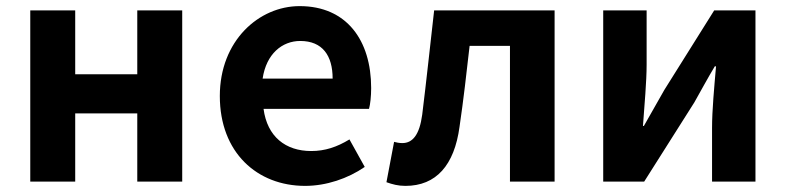

<svg xmlns="http://www.w3.org/2000/svg" viewBox="-20 -594 2570 628"><path d="M79 0H226V-223H429V0H576V-560H429V-351H226V-560H79Z M978 14C1047 14 1118 -10 1173 -48L1123 -138C1082 -113 1043 -100 998 -100C914 -100 854 -147 842 -238H1187C1191 -252 1194 -279 1194 -306C1194 -462 1114 -574 960 -574C827 -574 699 -461 699 -280C699 -95 821 14 978 14ZM839 -337C851 -418 903 -460 962 -460C1035 -460 1068 -412 1068 -337Z M1306 14C1407 14 1466 -54 1483 -179C1496 -267 1506 -356 1516 -444H1648V0H1794V-560H1400C1387 -446 1375 -332 1361 -219C1352 -152 1329 -126 1296 -126C1285 -126 1277 -128 1269 -130L1244 2C1264 9 1282 14 1306 14Z M1953 0H2087L2251 -259C2269 -291 2298 -344 2318 -377H2322C2316 -307 2309 -233 2309 -176V0H2451V-560H2316L2153 -300C2135 -268 2105 -216 2086 -182H2083C2088 -252 2095 -327 2095 -383V-560H1953Z"/></svg>

Font: Noto Sans CJK SC
Style: Bold
Weight: 700
Designer: Ryoko NISHIZUKA 西塚涼子 (kana, bopomofo & ideographs); Paul D. Hunt (Latin, Greek & Cyrillic); Sandoll Communications 산돌커뮤니
Foundry: Adobe
Version: Version 2.004;hotconv 1.0.118;makeotfexe 2.5.65603